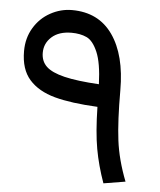

<svg xmlns="http://www.w3.org/2000/svg" viewBox="-49 -689 621 746"><g transform="rotate(5 261.0 -316.0)"><path d="M382 14Q358 -53 346.5 -117Q335 -181 333 -280Q230 -285 165.5 -302.5Q101 -320 65.5 -360Q30 -400 30 -471Q30 -522 54 -562Q78 -602 118 -624Q158 -646 202 -646Q306 -646 361 -567.5Q416 -489 416 -352Q416 -232 425.5 -157Q435 -82 467 0ZM331 -368Q328 -451 310 -493Q292 -535 267 -546.5Q242 -558 208 -558Q159 -558 131 -533Q103 -508 103 -471Q103 -438 124.5 -417.5Q146 -397 195.5 -385Q245 -373 331 -368Z"/></g></svg>

Font: FiraGO
Style: Regular
Weight: 400
Designer: bBox Type
Foundry: bBox Type GmbH
Version: Version 1.001;April 20, 2020;FontCreator 12.0.0.2555 64-bit